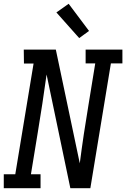

<svg xmlns="http://www.w3.org/2000/svg" viewBox="-30 -998 669 1018"><path d="M-10 0V-74H51L148 -661H97L96 -735H266L393 -132Q403 -210 414.5 -287Q426 -364 439 -441L475 -662H424V-735H619V-662H558L449 0H343L217 -603Q206 -525 194.5 -448Q183 -371 170 -294L134 -74H185V0ZM390 -796 269 -932 334 -978 442 -834Z"/></svg>

Font: Iosevka Etoile
Style: Italic
Weight: 400
Italic angle: -9°
Designer: Belleve Invis
Foundry: Belleve Invis
Version: Version 22.1.2; ttfautohint (v1.8.4)